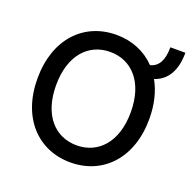

<svg xmlns="http://www.w3.org/2000/svg" viewBox="-136 -911 1059 1057"><g transform="rotate(20 393.5 -382.0)"><path d="M773.4 -774.1H685.4C685.4 -702.1 664.1 -655.5 613.3 -643.5C555.4 -704.2 475.5 -737.2 384.2 -737.2C195.3 -737.2 56.5 -596.2 56.5 -363.6C56.5 -131.4 195.3 9.9 384.2 9.9C572.4 9.9 711.6 -131 711.6 -363.6C711.6 -448.5 693.2 -521 660.5 -579.2C736.5 -604.4 773.4 -672.6 773.4 -774.1ZM165.5 -363.6C165.5 -540.8 258.9 -637.1 384.2 -637.1C509.2 -637.1 603 -540.8 603 -363.6C603 -186.4 509.2 -90.2 384.2 -90.2C258.9 -90.2 165.5 -186.4 165.5 -363.6Z"/></g></svg>

Font: Magic Ui Pro Medium
Style: Regular
Weight: 500
Designer: Stefan Endress, Andreas Faust
Version: Version 1.000;FEAKit 1.0